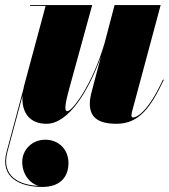

<svg xmlns="http://www.w3.org/2000/svg" viewBox="-59 -480 668 760"><path d="M120.5 73C67.5 73 29 113 29 161C29 210.5 60 247 94 256C15.5 252 -55 217 -29.5 121L30 -100.5C26 -32 60 10 125 10C213.5 10 292.5 -122.5 340.5 -255.5L302 -110C299 -98.5 296.5 -83 296.5 -70C296.5 -18.5 325.5 10 402.5 10C493.5 10 539 -58 589.5 -164L586 -165C521.5 -25.5 476.5 -15 468.5 -15C463.5 -15 461.5 -18 461.5 -23C461.5 -27 462 -31.5 463.5 -37.5L577 -460H394.5L355 -309.5C306 -142.5 226.5 -40 208 -40C197 -40 194.5 -54.5 216 -132.5L306 -460H60V-456.5H121.5L36.5 -141C35 -135.5 34 -130.5 33 -125L-33 121C-61 224.5 22.5 260 108 260C181 260 212 219 212 165C212 112 173.5 73 120.5 73Z"/></svg>

Font: Bodoni* 48pt Fatface
Style: Italic
Weight: 900
Italic angle: -13°
Version: Version 2.3